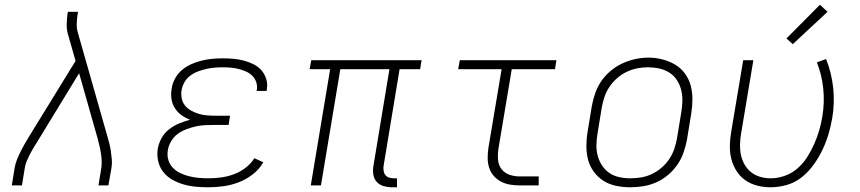

<svg xmlns="http://www.w3.org/2000/svg" viewBox="-20 -785 3640 813"><path d="M30 0 42 -74Q45 -92 52 -109.5Q59 -127 67.5 -144Q76 -161 85.5 -177.5Q95 -194 105 -210L300 -527L268 -639Q262 -659 262.5 -682Q263 -705 266 -728L268 -735H311L309 -728Q306 -708 305 -687.5Q304 -667 309 -649L434 -210Q439 -194 443 -177.5Q447 -161 449.5 -144Q452 -127 453.5 -109Q455 -91 452 -74L439 0H397L409 -74Q411 -88 410.5 -103Q410 -118 408 -132Q406 -146 403 -160Q400 -174 396 -188V-189Q395 -192 394.5 -194.5Q394 -197 393 -200L315 -475L141 -190Q132 -176 123.5 -162Q115 -148 107.5 -133.5Q100 -119 93.5 -104Q87 -89 85 -74L73 0Z M862 8Q835 8 808 5.5Q781 3 756 -4.5Q731 -12 709 -24.5Q687 -37 671.5 -56.5Q656 -76 650 -102Q644 -128 648 -155Q652 -178 664 -200Q676 -222 696 -237.5Q716 -253 739 -262.5Q762 -272 785 -278Q766 -285 749 -297Q732 -309 720.5 -327Q709 -345 706 -366.5Q703 -388 707 -410Q710 -432 721.5 -453Q733 -474 751 -489Q769 -504 790.5 -513.5Q812 -523 834.5 -528.5Q857 -534 879 -536Q901 -538 923 -538Q946 -538 968.5 -536Q991 -534 1012 -528.5Q1033 -523 1052.5 -513.5Q1072 -504 1086 -488.5Q1100 -473 1107 -451.5Q1114 -430 1110 -408Q1110 -406 1109.5 -404Q1109 -402 1109 -400H1066Q1067 -402 1067 -403Q1067 -404 1068 -406Q1070 -423 1064.5 -438.5Q1059 -454 1047.5 -465Q1036 -476 1021 -482.5Q1006 -489 990 -493Q974 -497 957 -498.5Q940 -500 923 -500Q906 -500 888.5 -498.5Q871 -497 853.5 -493Q836 -489 818.5 -482.5Q801 -476 786 -465Q771 -454 761.5 -437.5Q752 -421 749 -404Q746 -386 749.5 -368.5Q753 -351 763.5 -338Q774 -325 789.5 -316.5Q805 -308 821.5 -303Q838 -298 856 -296.5Q874 -295 893 -295H954L948 -256H886Q867 -256 847.5 -255Q828 -254 808 -249.5Q788 -245 768.5 -237.5Q749 -230 732.5 -218Q716 -206 705 -187.5Q694 -169 691 -150Q687 -129 692.5 -109Q698 -89 711.5 -75Q725 -61 742.5 -52.5Q760 -44 779.5 -39Q799 -34 820 -32Q841 -30 862 -30Q888 -30 915 -33.5Q942 -37 968.5 -46.5Q995 -56 1018.5 -73.5Q1042 -91 1057 -115L1095 -98Q1078 -68 1050 -46.5Q1022 -25 990.5 -13Q959 -1 926.5 3.5Q894 8 862 8Z M1640 8Q1622 8 1604.5 3Q1587 -2 1575.5 -14.5Q1564 -27 1561 -45Q1558 -63 1561 -81L1629 -492H1421L1339 0H1296L1378 -492H1291L1298 -530H1765L1759 -492H1672L1604 -81Q1603 -71 1604.5 -61Q1606 -51 1612 -43.5Q1618 -36 1627.5 -33Q1637 -30 1647 -30H1661V8Z M2180 0Q2159 0 2138.5 -3.5Q2118 -7 2100.5 -16.5Q2083 -26 2070 -41Q2057 -56 2051 -75.5Q2045 -95 2045 -116Q2045 -137 2048 -158L2104 -492H1920L1927 -530H2336L2330 -492H2147L2090 -152Q2087 -129 2089 -107Q2091 -85 2104 -68.5Q2117 -52 2137.5 -45Q2158 -38 2180 -38H2261V0Z M2648 8Q2618 8 2589 2Q2560 -4 2536 -19Q2512 -34 2495 -57Q2478 -80 2470.5 -107.5Q2463 -135 2463 -165.5Q2463 -196 2468 -226L2486 -336Q2491 -363 2500.5 -390.5Q2510 -418 2526.5 -442Q2543 -466 2566.5 -485.5Q2590 -505 2616.5 -517Q2643 -529 2670.5 -535Q2698 -541 2727 -541Q2756 -541 2785 -533.5Q2814 -526 2838.5 -511.5Q2863 -497 2880 -474Q2897 -451 2904.5 -423Q2912 -395 2912 -365Q2912 -335 2907 -304L2889 -194Q2884 -167 2874.5 -139.5Q2865 -112 2848.5 -88Q2832 -64 2809 -44.5Q2786 -25 2759 -13Q2732 -1 2704 3.5Q2676 8 2648 8ZM2649 -30Q2649 -30 2649 -30Q2649 -30 2649 -30Q2673 -30 2696 -34Q2719 -38 2741 -48.5Q2763 -59 2782 -75.5Q2801 -92 2814.5 -112.5Q2828 -133 2835.5 -155.5Q2843 -178 2847 -201L2865 -311Q2869 -335 2869.5 -359Q2870 -383 2864 -405.5Q2858 -428 2845.5 -447Q2833 -466 2813.5 -478Q2794 -490 2771 -495Q2748 -500 2723 -500Q2700 -500 2677.5 -495.5Q2655 -491 2633 -480.5Q2611 -470 2592.5 -453.5Q2574 -437 2560.5 -417Q2547 -397 2539.5 -374.5Q2532 -352 2528 -329L2510 -219Q2506 -195 2505.5 -171Q2505 -147 2511 -125Q2517 -103 2529.5 -84Q2542 -65 2560.5 -52.5Q2579 -40 2602 -35Q2625 -30 2649 -30Z M3243 8Q3214 8 3186.5 1Q3159 -6 3136.5 -21.5Q3114 -37 3099 -60.5Q3084 -84 3077 -111Q3070 -138 3070.5 -167Q3071 -196 3076 -226L3127 -530H3170L3118 -219Q3114 -196 3113.5 -173Q3113 -150 3117.5 -128.5Q3122 -107 3133 -88Q3144 -69 3161 -55.5Q3178 -42 3199.5 -36Q3221 -30 3244 -30Q3273 -30 3303 -40.5Q3333 -51 3357 -72Q3381 -93 3398 -120Q3415 -147 3427.5 -175Q3440 -203 3448.5 -232Q3457 -261 3462 -291Q3472 -351 3466 -409.5Q3460 -468 3439 -521L3478 -535Q3501 -477 3508 -413.5Q3515 -350 3504 -285Q3498 -250 3488 -216.5Q3478 -183 3462.5 -150.5Q3447 -118 3425.5 -88Q3404 -58 3375.5 -35Q3347 -12 3312 -2Q3277 8 3243 8ZM3337 -598 3310 -622 3452 -765 3484 -735Z"/></svg>

Font: Iosevka Curly XLtEx
Style: Italic
Weight: 200
Width: 7
Italic angle: -9°
Monospace: yes
Designer: Belleve Invis
Foundry: Belleve Invis
Version: Version 11.1.0; ttfautohint (v1.8.3)